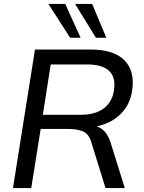

<svg xmlns="http://www.w3.org/2000/svg" viewBox="-20 -957 735 977"><path d="M46 0 158 -705H441Q560 -705 614 -649.5Q668 -594 652 -494Q643 -435 608.5 -393Q574 -351 521 -329Q468 -307 402 -307L408 -321H430Q471 -321 499 -300Q527 -279 542 -234L615 0H517L445 -232Q433 -275 403 -288Q373 -301 325 -301H187L139 0ZM198 -373H392Q465 -373 508 -405.5Q551 -438 560 -497Q570 -563 535.5 -596Q501 -629 424 -629H238ZM468 -765 362 -937H449L521 -765ZM337 -765 226 -937H312L390 -765Z"/></svg>

Font: Mulish ExtraLight Medium
Style: Italic
Weight: 500
Italic angle: -9°
Version: Version 3.603